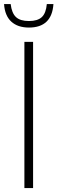

<svg xmlns="http://www.w3.org/2000/svg" viewBox="-44 -952 290 972"><path d="M79.5 0V-740H123.5V0ZM102.5 -812.5Q46 -812.5 13.2 -842.5Q-19.5 -872.5 -23.5 -931.5H10Q15.5 -885.5 37 -865.5Q58.5 -845.5 102.5 -845.5Q146.5 -845.5 167.8 -865.5Q189 -885.5 193 -931.5H226.5Q218.5 -812.5 102.5 -812.5Z"/></svg>

Font: Encode Sans Cnd XLt
Style: Regular
Weight: 200
Width: 3
Designer: Multiple Designers
Foundry: Impallari Type
Version: Version 3.002; ttfautohint (v1.8.3) -l 8 -r 50 -G 200 -x 14 